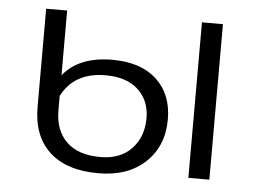

<svg xmlns="http://www.w3.org/2000/svg" viewBox="-44 -581 873 647"><g transform="rotate(5 393.0 -257.5)"><path d="M310 11Q202 11 144.5 -42.5Q87 -96 87 -194V-526H158V-307Q212 -374 325 -374Q421 -374 474.5 -324.5Q528 -275 528 -190Q528 -100 469 -44.5Q410 11 310 11ZM614 0V-526H685V0ZM312 -44Q380 -44 418 -84.5Q456 -125 456 -188Q456 -247 417 -283.5Q378 -320 307 -320Q200 -320 158 -237V-189Q158 -121 197.5 -82.5Q237 -44 312 -44Z"/></g></svg>

Font: Montserrat Alternates
Style: Regular
Weight: 400
Designer: Julieta Ulanovsky
Foundry: Julieta Ulanovsky
Version: Version 7.200;PS 007.200;hotconv 1.0.88;makeotf.lib2.5.64775